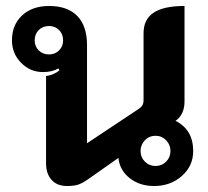

<svg xmlns="http://www.w3.org/2000/svg" viewBox="-20 -613 696 642"><path d="M134 -67V-359Q146 -360 158.5 -365.5Q171 -371 179 -378L175 -384Q154 -372 124 -372Q81 -372 50.5 -403Q20 -434 20 -478Q20 -530 54 -561.5Q88 -593 144 -593Q206 -593 238.5 -559.5Q271 -526 271 -462V-134L438 -245Q451 -253 455.5 -260Q460 -267 460 -279V-502Q460 -548 493.5 -570.5Q527 -593 597 -593V-274Q597 -230 567 -209Q626 -179 626 -108Q626 -58 588 -24.5Q550 9 495 9Q447 9 413.5 -17.5Q380 -44 376 -85L275 -14Q255 0 241 4.5Q227 9 204 9Q171 9 152.5 -11.5Q134 -32 134 -67ZM191 -478Q191 -499 177.5 -512.5Q164 -526 144 -526Q123 -526 109.5 -512.5Q96 -499 96 -478Q96 -458 109.5 -444.5Q123 -431 144 -431Q164 -431 177.5 -444.5Q191 -458 191 -478ZM550 -108Q550 -129 535.5 -144Q521 -159 500 -159Q479 -159 464.5 -144Q450 -129 450 -108Q450 -87 464.5 -72.5Q479 -58 500 -58Q521 -58 535.5 -72.5Q550 -87 550 -108Z"/></svg>

Font: K2D ExtraBold
Style: Regular
Weight: 800
Designer: Katatrad Aksorn Co.,Ltd.
Foundry: Cadson Demak Co.,Ltd.
Version: Version 1.000; ttfautohint (v1.6)